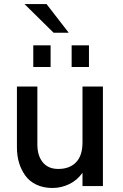

<svg xmlns="http://www.w3.org/2000/svg" viewBox="-20 -912 601 941"><path d="M242.7 -751.5 100.1 -892.1H208L316.9 -751.5ZM143.1 -583.5V-689.9H228V-583.5ZM331.1 -583.5V-689.9H416V-583.5ZM237.3 9.3Q192.4 9.3 158.2 -7.1Q124 -23.4 103.8 -51.8Q83.5 -80.1 73.2 -114.7Q63 -149.4 63 -189.5V-487.8H163.1V-204.6Q163.1 -148.9 189.7 -116.5Q216.3 -84 265.6 -84Q321.3 -84 352.8 -116.7Q384.3 -149.4 384.3 -213.9V-487.8H484.4V0H384.3V-65.4Q358.4 -28.3 319.1 -9.5Q279.8 9.3 237.3 9.3Z"/></svg>

Font: HK Grotesk SemiBold Legacy
Style: Regular
Weight: 600
Designer: Alfredo Marco Pradil
Foundry: Hanken Design Co.
Version: Version 2.022;PS 002.022;hotconv 1.0.88;makeotf.lib2.5.64775